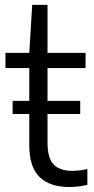

<svg xmlns="http://www.w3.org/2000/svg" viewBox="-20 -760 386 790"><path d="M263.5 9.5Q186.5 9.5 143.5 -31Q100.5 -71.5 100.5 -163V-480H2.5V-542.5H100.5L112.5 -740H175.5V-542.5H332V-480H175.5V-174.5Q175.5 -108.5 201 -82.8Q226.5 -57 279 -57Q305 -57 339.5 -64.5V0.5Q301.5 9.5 263.5 9.5ZM32 -291V-345H310V-291Z"/></svg>

Font: Encode Sans Semi Condensed
Style: Regular
Weight: 400
Width: 4
Designer: Multiple Designers
Foundry: Impallari Type
Version: Version 3.000; ttfautohint (v1.8.3) -l 8 -r 50 -G 200 -x 14 